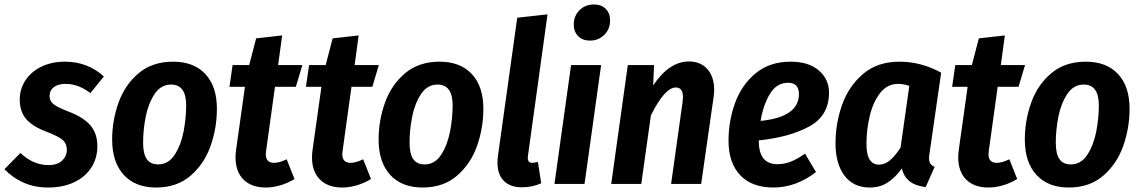

<svg xmlns="http://www.w3.org/2000/svg" viewBox="-40 -820 5086 856"><path d="M423 -479 363 -405Q309 -446 253 -446Q219 -446 200 -431.5Q181 -417 181 -391Q181 -369 200 -354.5Q219 -340 272 -320Q333 -296 363.5 -260.5Q394 -225 394 -168Q394 -114 366.5 -72Q339 -30 289.5 -7Q240 16 175 16Q113 16 63.5 -6.5Q14 -29 -20 -66L51 -138Q108 -84 176 -84Q216 -84 237 -104Q258 -124 258 -152Q258 -180 239.5 -196Q221 -212 167 -233Q105 -256 76.5 -289.5Q48 -323 48 -377Q48 -422 72.5 -460.5Q97 -499 143 -522Q189 -545 250 -545Q302 -545 346 -527.5Q390 -510 423 -479Z M460 -198Q460 -283 488.5 -362.5Q517 -442 578 -493.5Q639 -545 732 -545Q824 -545 875.5 -490Q927 -435 927 -335Q927 -250 899 -170Q871 -90 810 -37Q749 16 656 16Q563 16 511.5 -40.5Q460 -97 460 -198ZM790 -350Q790 -443 723 -443Q677 -443 649 -400.5Q621 -358 609.5 -299Q598 -240 598 -184Q598 -134 614.5 -110.5Q631 -87 665 -87Q711 -87 739 -130.5Q767 -174 778.5 -234Q790 -294 790 -350Z M1147 -152Q1145 -138 1145 -133Q1145 -94 1182 -94Q1206 -94 1238 -110L1273 -22Q1244 -4 1210.5 6Q1177 16 1145 16Q1081 16 1045.5 -19.5Q1010 -55 1010 -119Q1010 -136 1013 -155L1052 -433H983L997 -530H1071L1102 -649L1218 -662L1200 -530H1308L1279 -433H1186Z M1488 -152Q1486 -138 1486 -133Q1486 -94 1523 -94Q1547 -94 1579 -110L1614 -22Q1585 -4 1551.5 6Q1518 16 1486 16Q1422 16 1386.5 -19.5Q1351 -55 1351 -119Q1351 -136 1354 -155L1393 -433H1324L1338 -530H1412L1443 -649L1559 -662L1541 -530H1649L1620 -433H1527Z M1648 -198Q1648 -283 1676.5 -362.5Q1705 -442 1766 -493.5Q1827 -545 1920 -545Q2012 -545 2063.5 -490Q2115 -435 2115 -335Q2115 -250 2087 -170Q2059 -90 1998 -37Q1937 16 1844 16Q1751 16 1699.5 -40.5Q1648 -97 1648 -198ZM1978 -350Q1978 -443 1911 -443Q1865 -443 1837 -400.5Q1809 -358 1797.5 -299Q1786 -240 1786 -184Q1786 -134 1802.5 -110.5Q1819 -87 1853 -87Q1899 -87 1927 -130.5Q1955 -174 1966.5 -234Q1978 -294 1978 -350Z M2314 -127 2313 -116Q2313 -94 2333 -94Q2340 -94 2358 -98L2373 -3Q2334 15 2286 15Q2235 15 2206.5 -13.5Q2178 -42 2178 -94Q2178 -114 2180 -125L2266 -741L2401 -756Z M2566 0H2432L2506 -530H2640ZM2518 -710Q2518 -749 2543.5 -774.5Q2569 -800 2608 -800Q2641 -800 2660.5 -780.5Q2680 -761 2680 -729Q2680 -690 2654 -664.5Q2628 -639 2590 -639Q2557 -639 2537.5 -659Q2518 -679 2518 -710Z M3144 -419Q3144 -402 3141 -384L3086 0H2952L3003 -364Q3005 -382 3005 -387Q3005 -430 2973 -430Q2924 -430 2862 -306L2819 0H2685L2759 -530H2876L2872 -439Q2943 -546 3032 -546Q3083 -546 3113.5 -512Q3144 -478 3144 -419Z M3656 -407Q3656 -305 3569.5 -257Q3483 -209 3343 -194V-191Q3343 -88 3426 -88Q3457 -88 3486 -99.5Q3515 -111 3549 -135L3598 -53Q3509 16 3408 16Q3312 16 3260 -39Q3208 -94 3208 -193Q3208 -280 3237 -360.5Q3266 -441 3328.5 -493Q3391 -545 3485 -545Q3565 -545 3610.5 -506Q3656 -467 3656 -407ZM3522 -401Q3522 -424 3510.5 -437.5Q3499 -451 3473 -451Q3423 -451 3393 -402Q3363 -353 3351 -281Q3522 -298 3522 -401Z M4156 -496 4105 -142Q4102 -126 4102 -115Q4102 -100 4107.5 -91Q4113 -82 4127 -76L4087 14Q3997 4 3981 -69Q3951 -28 3917 -6Q3883 16 3838 16Q3765 16 3725 -37Q3685 -90 3685 -181Q3685 -270 3714.5 -353Q3744 -436 3808 -490.5Q3872 -545 3970 -545Q4067 -545 4156 -496ZM3823 -179Q3823 -130 3837.5 -108Q3852 -86 3879 -86Q3905 -86 3928 -105.5Q3951 -125 3975 -162L4014 -437Q3990 -446 3964 -446Q3916 -446 3884.5 -406Q3853 -366 3838 -304.5Q3823 -243 3823 -179Z M4369 -152Q4367 -138 4367 -133Q4367 -94 4404 -94Q4428 -94 4460 -110L4495 -22Q4466 -4 4432.5 6Q4399 16 4367 16Q4303 16 4267.5 -19.5Q4232 -55 4232 -119Q4232 -136 4235 -155L4274 -433H4205L4219 -530H4293L4324 -649L4440 -662L4422 -530H4530L4501 -433H4408Z M4529 -198Q4529 -283 4557.5 -362.5Q4586 -442 4647 -493.5Q4708 -545 4801 -545Q4893 -545 4944.5 -490Q4996 -435 4996 -335Q4996 -250 4968 -170Q4940 -90 4879 -37Q4818 16 4725 16Q4632 16 4580.5 -40.5Q4529 -97 4529 -198ZM4859 -350Q4859 -443 4792 -443Q4746 -443 4718 -400.5Q4690 -358 4678.5 -299Q4667 -240 4667 -184Q4667 -134 4683.5 -110.5Q4700 -87 4734 -87Q4780 -87 4808 -130.5Q4836 -174 4847.5 -234Q4859 -294 4859 -350Z"/></svg>

Font: Fira Sans Condensed SemiBold
Style: Italic
Weight: 600
Width: 3
Italic angle: -8°
Designer: bBox Type GmbH & Carrois Corporate GbR & Edenspiekermann AG
Foundry: bBox Type GmbH & Carrois Corporate GbR & Edenspiekermann AG
Version: Version 4.301